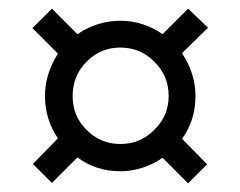

<svg xmlns="http://www.w3.org/2000/svg" viewBox="-20 -555 556 444"><path d="M114 -431 55 -490 100 -535 159 -476Q205 -507 258 -507Q311 -507 356 -476L415 -535L461 -491L401 -432Q432 -385 432 -333Q432 -277 401 -234L459 -175L415 -131L356 -190Q310 -159 258 -159Q202 -159 159 -191L100 -132L56 -176L114 -235Q84 -279 84 -333Q84 -384 114 -431ZM148 -333Q148 -286 180 -255Q212 -222 258 -222Q305 -222 337 -255Q370 -287 370 -333Q370 -380 337 -412Q305 -445 258 -445Q212 -445 180 -412Q148 -380 148 -333Z"/></svg>

Font: Almarai
Style: Regular
Weight: 400
Designer: Boutros International 2019
Foundry: Created by Boutros International 2019
Version: Version 1.10